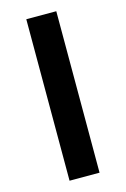

<svg xmlns="http://www.w3.org/2000/svg" viewBox="-110 -752 526 804"><g transform="rotate(-15 153.0 -350.0)"><path d="M88.5 0V-700H218.5V0Z"/></g></svg>

Font: Geologica Medium
Style: Regular
Weight: 500
Designer: Sindre Bremnes, Frode Helland
Foundry: Monokrom Skriftforlag AS
Version: Version 1.010;gftools[0.9.28]